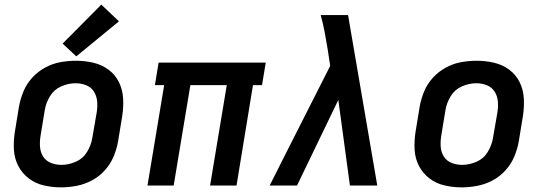

<svg xmlns="http://www.w3.org/2000/svg" viewBox="-20 -800 2344 828"><path d="M243 8Q276 8 310 1.5Q344 -5 375.5 -21.5Q407 -38 431.5 -65Q456 -92 469.5 -124Q483 -156 489 -189L507 -299Q513 -337 511 -375Q509 -413 493 -445.5Q477 -478 448 -499.5Q419 -521 382.5 -529.5Q346 -538 308 -538Q275 -538 241 -532Q207 -526 175.5 -509Q144 -492 119.5 -465.5Q95 -439 81.5 -406.5Q68 -374 62 -341L44 -231Q38 -193 40 -155Q42 -117 58.5 -85Q75 -53 103.5 -31Q132 -9 168.5 -0.5Q205 8 243 8ZM245 -89Q221 -89 199.5 -97.5Q178 -106 166 -125Q154 -144 152.5 -167.5Q151 -191 155 -215L173 -325Q178 -356 195.5 -385Q213 -414 244 -427.5Q275 -441 306 -441Q330 -441 351.5 -432.5Q373 -424 385 -405Q397 -386 399 -362.5Q401 -339 397 -315L378 -205Q373 -174 355.5 -145Q338 -116 307 -102.5Q276 -89 245 -89ZM309 -557 493 -708 417 -780 250 -612Z M616 0H729L801 -433H958L886 0H1000L1071 -433H1110L1126 -530H664L648 -433H688Z M1143 0H1261L1439 -369L1489 0H1607L1481 -735H1363Q1373 -699 1380 -662Q1387 -625 1393 -588L1404 -516L1365 -439L1213 -139Z M1971 8Q2004 8 2038 1.5Q2072 -5 2103.5 -21.5Q2135 -38 2159.5 -65Q2184 -92 2197.5 -124Q2211 -156 2217 -189L2235 -299Q2241 -337 2239 -375Q2237 -413 2221 -445.5Q2205 -478 2176 -499.5Q2147 -521 2110.5 -529.5Q2074 -538 2036 -538Q2003 -538 1969 -532Q1935 -526 1903.5 -509Q1872 -492 1847.5 -465.5Q1823 -439 1809.5 -406.5Q1796 -374 1790 -341L1772 -231Q1766 -193 1768 -155Q1770 -117 1786.5 -85Q1803 -53 1831.5 -31Q1860 -9 1896.5 -0.5Q1933 8 1971 8ZM1973 -89Q1949 -89 1927.5 -97.5Q1906 -106 1894 -125Q1882 -144 1880.5 -167.5Q1879 -191 1883 -215L1901 -325Q1906 -356 1923.5 -385Q1941 -414 1972 -427.5Q2003 -441 2034 -441Q2058 -441 2079.5 -432.5Q2101 -424 2113 -405Q2125 -386 2127 -362.5Q2129 -339 2125 -315L2106 -205Q2101 -174 2083.5 -145Q2066 -116 2035 -102.5Q2004 -89 1973 -89Z"/></svg>

Font: Iosevka Sparkle Semibold
Style: Italic
Weight: 600
Italic angle: -9°
Designer: Belleve Invis
Foundry: Belleve Invis
Version: Version 4.5.0; ttfautohint (v1.8.3)